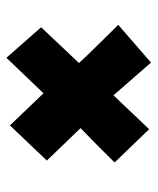

<svg xmlns="http://www.w3.org/2000/svg" viewBox="33 -630 486 592"><g transform="rotate(90 276.0 -334.0)"><path d="M366.7 -121.6 267.6 -225.1 158.2 -110.8 64 -217.8 174.3 -334.5Q152.3 -358.9 109.9 -401.6Q67.4 -444.3 56.6 -455.6L172.9 -556.6L273.9 -440.9L378.4 -550.8L481 -444.3Q432.1 -394.5 375 -339.4L475.1 -235.4Z"/></g></svg>

Font: Seymour One
Style: Book
Weight: 400
Designer: vernon adams
Foundry: vernon adams
Version: Version 1.000; ttfautohint (v0.93) -l 8 -r 50 -G 200 -x 0 -w